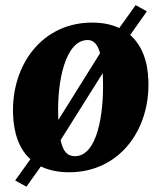

<svg xmlns="http://www.w3.org/2000/svg" viewBox="-20 -656 624 741"><path d="M38.6 40.5 82 64.5 137.7 -13.7C168 1 204.1 8.8 247.1 8.8C439 8.8 559.1 -152.3 552.7 -344.2C550.3 -422.4 526.4 -482.4 482.4 -521L546.9 -612.3L503.4 -636.2L440.4 -547.9C411.1 -561.5 376 -568.8 335.4 -568.8C143.6 -568.8 23.9 -407.2 30.3 -215.3C33.2 -138.7 55.2 -79.6 97.2 -41.5ZM205.1 -192.9C205.1 -199.7 204.6 -206.1 204.6 -213.4C200.7 -336.9 230.5 -501.5 318.4 -501.5C340.8 -501.5 356.4 -486.3 366.2 -450.7ZM213.9 -115.2 376.5 -374 377.4 -346.2C380.9 -218.8 356.4 -53.2 269 -53.2C239.7 -53.2 223.1 -71.8 213.9 -115.2Z"/></svg>

Font: Merriweather
Style: Heavy Italic
Weight: 900
Italic angle: -7.5°
Designer: Eben Sorkin
Foundry: Eben Sorkin
Version: Version 1.001